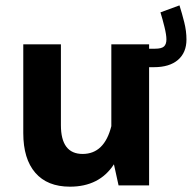

<svg xmlns="http://www.w3.org/2000/svg" viewBox="-20 -700 724 725"><path d="M657.7 -679.7Q667.5 -648.9 675.8 -615.7Q684.1 -582.5 684.1 -550.8Q684.1 -501.5 652.1 -473.9Q620.1 -446.3 561 -446.3H476.6V-516.1H565.9Q590.3 -516.1 599.4 -524.7Q608.4 -533.2 608.4 -551.3Q608.4 -568.4 601.1 -598.1Q593.8 -627.9 585.9 -653.3ZM67.9 -197.3V-532.7H210V-227.5Q210 -118.7 292 -118.7Q374 -118.7 400.4 -223.6V-532.7H543V0H427.7L410.2 -79.6Q355.5 4.9 244.1 4.9Q158.7 4.9 113.3 -47.6Q67.9 -100.1 67.9 -197.3Z"/></svg>

Font: Estedad-FD Bold
Style: Regular
Weight: 700
Designer: Amin Abedi
Version: Version 7.3